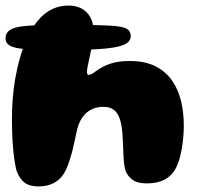

<svg xmlns="http://www.w3.org/2000/svg" viewBox="-25 -646 728 691"><path d="M172.5 -466Q107.5 -466 68.2 -469Q29 -472 12 -481Q-5 -490 -5 -507.5Q-5 -529.5 14 -540Q33 -550.5 77 -553.5Q121 -556.5 196.5 -556.5Q276 -556.5 325.2 -555.5Q374.5 -554.5 400.5 -551Q426.5 -547.5 436 -539Q445.5 -530.5 445.5 -516Q445.5 -501 432.2 -491.2Q419 -481.5 387.8 -475.8Q356.5 -470 304 -468Q251.5 -466 172.5 -466ZM113.5 25Q81 25 63.2 11Q45.5 -3 35.5 -29Q32 -40 28.8 -58.8Q25.5 -77.5 23 -102.5Q20.5 -127.5 19.2 -157Q18 -186.5 18 -218.5Q18 -254 20.8 -290.5Q23.5 -327 29.8 -362.8Q36 -398.5 45.2 -432Q54.5 -465.5 67.5 -495.8Q80.5 -526 96.5 -552Q120 -587.5 151.2 -606.8Q182.5 -626 222 -626Q262.5 -626 287 -601.5Q311.5 -577 311.5 -533.5Q311.5 -518 309 -500.8Q306.5 -483.5 303 -466.5Q299.5 -449.5 296 -433.8Q292.5 -418 290.2 -406Q288 -394 288 -387Q288 -376.5 294.5 -376.5Q301.5 -376.5 311.8 -384Q322 -391.5 338.2 -401.5Q354.5 -411.5 379.5 -419Q404.5 -426.5 441.5 -426.5Q497.5 -426.5 535 -407.2Q572.5 -388 595 -355Q617.5 -322 627 -280.5Q636.5 -239 636.5 -194Q636.5 -173 634.5 -151Q632.5 -129 628.8 -108.5Q625 -88 619.8 -70.5Q614.5 -53 608 -41Q593.5 -13.5 567.5 0.2Q541.5 14 502.5 14Q471 14 453.5 2.2Q436 -9.5 427 -30.5Q423.5 -41 421.8 -56Q420 -71 419.2 -89Q418.5 -107 417.8 -126.8Q417 -146.5 415.5 -166.5Q414 -186 410.2 -203.2Q406.5 -220.5 399.2 -233.5Q392 -246.5 379.5 -254Q367 -261.5 347.5 -261.5Q326.5 -261.5 310.2 -254.8Q294 -248 282.5 -236.5Q271 -225 263.8 -210.8Q256.5 -196.5 253 -182Q247.5 -157 243.2 -136.8Q239 -116.5 234.5 -99.5Q230 -82.5 224.8 -66.8Q219.5 -51 212.5 -35Q199 -6 174 9.5Q149 25 113.5 25Z"/></svg>

Font: Gluten
Style: Bold
Weight: 700
Designer: Tyler Finck
Foundry: Etcetera Type Company
Version: Version 1.204